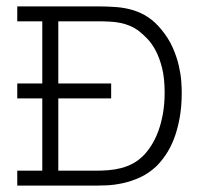

<svg xmlns="http://www.w3.org/2000/svg" viewBox="-20 -583 640 603"><path d="M34.2 -320.8H112.8V-516.1H34.2V-563H284.2Q317.4 -563 345.5 -560.8Q373.5 -558.6 398.2 -551Q422.9 -543.5 444.8 -529.1Q466.8 -514.6 486.8 -490.2Q509.8 -462.4 522.7 -432.9Q535.6 -403.3 541.7 -376.2Q547.9 -349.1 549.3 -327.4Q550.8 -305.7 550.8 -293Q550.8 -247.6 543.9 -210.9Q537.1 -174.3 525.9 -145.8Q514.6 -117.2 500.2 -96.2Q485.8 -75.2 470.7 -60.5Q446.8 -38.1 419.2 -25.6Q391.6 -13.2 365.2 -7.6Q338.9 -2 316.4 -1Q293.9 0 279.8 0H34.2V-46.9H112.8V-273.9H34.2ZM163.1 -46.9H279.8Q300.8 -46.9 321.3 -48.6Q341.8 -50.3 360.8 -55.2Q379.9 -60.1 397.5 -69.6Q415 -79.1 430.2 -94.2Q443.4 -107.4 455.6 -126.7Q467.8 -146 477.1 -170.9Q486.3 -195.8 491.7 -226.3Q497.1 -256.8 497.1 -292.5Q497.1 -337.9 488.8 -370.4Q480.5 -402.8 468.3 -425.3Q456.1 -447.8 442.1 -461.9Q428.2 -476.1 417 -484.9Q403.8 -495.1 389.6 -501.2Q375.5 -507.3 359.4 -510.7Q343.3 -514.2 325 -515.1Q306.6 -516.1 285.2 -516.1H163.1V-320.8H329.1V-273.9H163.1Z"/></svg>

Font: Ethiopic Sadiss
Style: Regular
Weight: 400
Designer: abass alamnehe
Foundry: Senamirmir Project
Version: Version 5.100